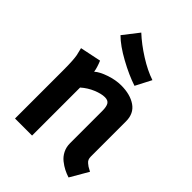

<svg xmlns="http://www.w3.org/2000/svg" viewBox="-229 -860 976 976"><g transform="rotate(45 259.0 -372.0)"><path d="M404.8 -631.8 360.8 -546.9Q302.7 -565.9 234.6 -603.3Q166.5 -640.6 128.4 -678.7L193.8 -762.7Q237.3 -722.2 295.4 -685.5Q353.5 -648.9 404.8 -631.8ZM165 -452.6Q186 -471.7 229.2 -486.3Q272.5 -501 311.5 -501Q376.5 -501 417.2 -473.1Q458 -445.3 458 -388.7V-135.7Q458 -125 461.2 -116.7Q464.4 -108.4 472.7 -101.6Q481 -94.7 486.1 -91.3Q491.2 -87.9 504.4 -81.1Q507.8 -79.1 509.8 -78.1L453.1 19.5Q433.1 13.2 414.8 3.9Q396.5 -5.4 377.4 -20.5Q358.4 -35.6 346.9 -58.3Q335.4 -81.1 335.4 -108.4V-341.3Q335.4 -371.1 326.9 -385.5Q318.4 -399.9 295.4 -399.9Q270.5 -399.9 235.6 -385.5Q200.7 -371.1 171.4 -345.2V0H48.8V-344.7Q48.8 -387.2 47.1 -412.4Q45.4 -437.5 43 -449.7Q40.5 -461.9 33.2 -490.2L146.5 -513.7Q161.6 -477.5 165 -452.6Z"/></g></svg>

Font: Fantasque Sans Mono
Style: Bold
Weight: 700
Monospace: yes
Designer: Jany Belluz
Version: Version 1.8.0 ; ttfautohint (v1.8.2)